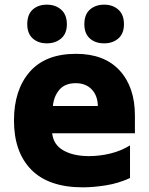

<svg xmlns="http://www.w3.org/2000/svg" viewBox="-20 -794 640 824"><path d="M336 10Q189 10 114.5 -65.5Q40 -141 40 -277Q40 -408 107.5 -485.5Q175 -563 306 -563Q428 -563 493.5 -491.5Q559 -420 559 -298V-222H204Q209 -173 252 -148.5Q295 -124 362 -124Q407 -124 453 -135Q499 -146 538 -170V-30Q488 -7 434 1.5Q380 10 336 10ZM400 -339Q399 -384 373.5 -410.5Q348 -437 305 -437Q259 -437 235 -409Q211 -381 207 -339ZM427 -608Q389 -608 365.5 -629Q342 -650 342 -690Q342 -732 366 -753Q390 -774 427 -774Q464 -774 488 -752.5Q512 -731 512 -690Q512 -650 488 -629Q464 -608 427 -608ZM181 -608Q144 -608 120.5 -629Q97 -650 97 -690Q97 -732 120.5 -753Q144 -774 181 -774Q218 -774 242.5 -752.5Q267 -731 267 -690Q267 -650 242.5 -629Q218 -608 181 -608Z"/></svg>

Font: Noto Sans Mono Black
Style: Regular
Weight: 900
Designer: Monotype Design Team
Foundry: Monotype Imaging Inc.
Version: Version 2.014